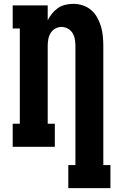

<svg xmlns="http://www.w3.org/2000/svg" viewBox="-20 -763 640 998"><path d="M335 215V95H372V-525Q372 -542 369 -559Q366 -576 357 -591Q348 -606 332.5 -614.5Q317 -623 300 -623Q283 -623 267.5 -614.5Q252 -606 243 -591Q234 -576 231 -559Q228 -542 228 -525V-120H265V0H46V-120H83V-615H46V-735H228V-657Q237 -676 250.5 -692.5Q264 -709 281 -721Q298 -733 319 -738Q340 -743 361 -743Q386 -743 410.5 -735Q435 -727 454 -710.5Q473 -694 485.5 -671.5Q498 -649 505 -625Q512 -601 514.5 -575.5Q517 -550 517 -525V95H554V215Z"/></svg>

Font: Iosevka Etoile Heavy
Style: Regular
Weight: 900
Designer: Belleve Invis
Foundry: Belleve Invis
Version: Version 22.1.2; ttfautohint (v1.8.4)